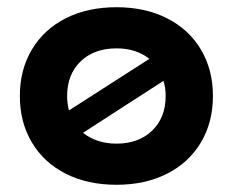

<svg xmlns="http://www.w3.org/2000/svg" viewBox="-20 -502 645 532"><path d="M570 -236Q570 -163 536.5 -107Q503 -51 442.5 -20.5Q382 10 303 10Q223 10 162.5 -20.5Q102 -51 68.5 -107Q35 -163 35 -236Q35 -309 68.5 -365Q102 -421 162.5 -451.5Q223 -482 303 -482Q382 -482 442.5 -451.5Q503 -421 536.5 -365Q570 -309 570 -236ZM439 -236Q439 -259 433 -278L210 -134Q248 -104 303 -104Q364 -104 401.5 -140Q439 -176 439 -236ZM171 -196 394 -339Q357 -368 303 -368Q241 -368 203.5 -332Q166 -296 166 -236Q166 -216 171 -196Z"/></svg>

Font: Madhuban SemiBold
Style: Regular
Weight: 600
Designer: jaikishan Patel
Foundry: MagicType
Version: Version 1.000